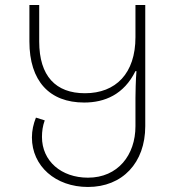

<svg xmlns="http://www.w3.org/2000/svg" viewBox="-20 -734 700 764"><path d="M330 10C467 10 558 -86 558 -232V-714H519V-586C519 -442 441 -363 318 -363C202 -363 136 -431 136 -569V-714H97V-569C97 -411 177 -326 315 -326C397 -326 473 -358 519 -451H523C520 -419 519 -359 519 -344V-232C519 -117 449 -27 330 -27C224 -27 147 -93 147 -189C147 -212 150 -233 158 -255L123 -266C113 -241 107 -215 107 -187C107 -73 201 10 330 10Z"/></svg>

Font: Noto Sans Georgian ExtraLight
Style: Regular
Weight: 200
Designer: Monotype Design Team, Akaki Razmadze
Foundry: Google LLC
Version: Version 2.005